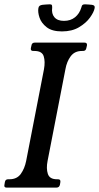

<svg xmlns="http://www.w3.org/2000/svg" viewBox="-29 -854 452 874"><path d="M187.5 -121Q180.8 -87 188.8 -62.5Q196.8 -38 229.8 -38H234.8Q247.8 -38 245.8 -25L243.8 -13Q240.8 0 227.8 0H1.2Q-11.8 0 -8.8 -13L-6.8 -25Q-4.8 -38 8.2 -38H14.2Q48.2 -38 65.8 -62.5Q83.2 -87 90 -121L171.2 -539Q177.5 -574 169.9 -598Q162.2 -622 128.2 -622H122.2Q109.2 -622 111.5 -635L114.2 -647Q116.2 -660 129.2 -660H355.8Q368.8 -660 366.8 -647L364 -635Q361.8 -622 348.8 -622H343.8Q310.8 -622 292.9 -598Q275 -574 268.8 -539ZM252.8 -711Q207.8 -711 183.4 -730.1Q159 -749.2 150.8 -774Q142.5 -798.8 145.8 -817Q146.8 -824.2 151.5 -827.6Q156.2 -831 163.8 -832Q169.5 -832.5 179.1 -833.4Q188.8 -834.2 194.2 -834.2Q203.2 -835 206.1 -832Q209 -829 208.5 -819Q204.8 -791.8 218.8 -775.4Q232.8 -759 262.2 -759Q292.2 -759 312.5 -775.4Q332.8 -791.8 341 -819Q343 -829 347.4 -832Q351.8 -835 360 -834.2Q365.5 -834.2 374.9 -833.4Q384.2 -832.5 389.8 -832Q404.8 -830 401.8 -817Q398.5 -798.8 380.6 -774Q362.8 -749.2 330.8 -730.1Q298.8 -711 252.8 -711Z"/></svg>

Font: Young Serif Light
Style: Italic
Weight: 300
Italic angle: -10.979°
Designer: Bastien Sozeau
Foundry: NBR — Bastien Sozeau
Version: Version 5.001